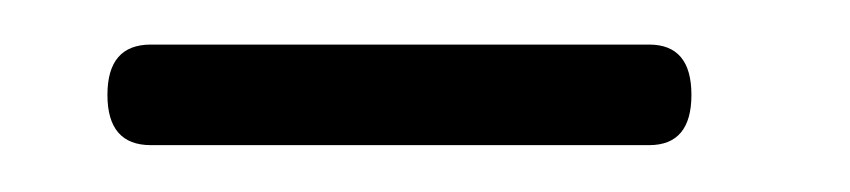

<svg xmlns="http://www.w3.org/2000/svg" viewBox="-20 -598 372 84"><path d="M27 -556.5Q27 -578.5 46 -578.5H264Q282.5 -578.5 282.5 -556.5Q282.5 -534.5 264 -534.5H46Q27 -534.5 27 -556.5Z"/></svg>

Font: Fraunces 72pt
Style: Regular
Weight: 400
Version: Version 1.000;[0bf87f6ff]